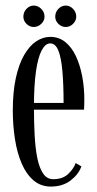

<svg xmlns="http://www.w3.org/2000/svg" viewBox="-20 -660 350 690"><path d="M162.5 10.5Q126.5 10.5 100.5 -11.8Q74.5 -34 58 -72.2Q41.5 -110.5 33.8 -159.8Q26 -209 26 -263Q26 -330 37 -380Q48 -430 67 -462.8Q86 -495.5 110.2 -511.5Q134.5 -527.5 160.5 -527.5Q191.5 -527.5 214.5 -509Q237.5 -490.5 252.5 -458.8Q267.5 -427 275.2 -386.8Q283 -346.5 283 -304Q283 -294.5 282.8 -285Q282.5 -275.5 282 -266H95V-290H208.5Q208.5 -357 204.2 -404.8Q200 -452.5 189.8 -478.2Q179.5 -504 160.5 -504Q143 -504 129.8 -479Q116.5 -454 109.2 -403.2Q102 -352.5 102 -275Q102 -221 104.5 -174Q107 -127 114.2 -91.5Q121.5 -56 135.2 -36Q149 -16 171.5 -16Q205.5 -16 225.2 -35Q245 -54 252 -74L272.5 -62Q262.5 -33.5 233.8 -11.5Q205 10.5 162.5 10.5ZM216.5 -563Q201 -563 189.8 -574.2Q178.5 -585.5 178.5 -600Q178.5 -616.5 189.8 -628.2Q201 -640 216.5 -640Q231 -640 242.5 -628.2Q254 -616.5 254 -600Q254 -585.5 242.5 -574.2Q231 -563 216.5 -563ZM101 -563Q86.5 -563 75.2 -574.2Q64 -585.5 64 -600Q64 -616.5 75.2 -628.2Q86.5 -640 101 -640Q116.5 -640 128.2 -628.2Q140 -616.5 140 -600Q140 -585.5 128.2 -574.2Q116.5 -563 101 -563Z"/></svg>

Font: Imbue 48pt
Style: Regular
Weight: 400
Designer: Tyler Finck
Foundry: Etcetera Type Company
Version: Version 1.102